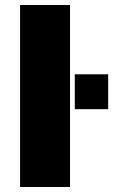

<svg xmlns="http://www.w3.org/2000/svg" viewBox="-20 -745 451 765"><path d="M60 0H259V-725H60ZM278 -310H411V-449H278Z"/></svg>

Font: Archivo Black
Style: Regular
Weight: 900
Designer: Hector Gatti
Foundry: Omnibus-Type
Version: Version 2.001